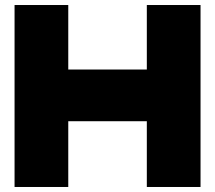

<svg xmlns="http://www.w3.org/2000/svg" viewBox="-20 -745 857 765"><path d="M565 0V-725H779V0ZM38 0V-725H252V0ZM252 -262V-468H565V-262Z"/></svg>

Font: Foldit ExtraBold
Style: Regular
Weight: 800
Version: Version 1.003